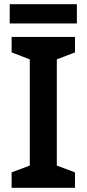

<svg xmlns="http://www.w3.org/2000/svg" viewBox="-20 -889 410 909"><path d="M335 0H35V-73L121 -105V-608L35 -641V-714H335V-641L249 -608V-105L335 -73ZM344 -869V-778H26V-869Z"/></svg>

Font: Noto Sans Gujarati SemiBold
Style: Regular
Weight: 600
Designer: Jelle Bosma - Monotype Design Team, Universal Thirst
Foundry: Monotype Imaging Inc.
Version: Version 2.106; ttfautohint (v1.8.4.7-5d5b)